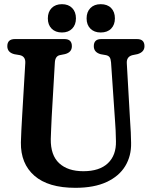

<svg xmlns="http://www.w3.org/2000/svg" viewBox="-20 -887 724 919"><path d="M531 -302.5 511.5 -588.5Q510 -606 504.5 -613.2Q499 -620.5 487.5 -623L462 -627.5Q429 -636.5 429 -666Q429 -700 464.5 -700H636Q671.5 -700 671.5 -666Q671.5 -638 638.5 -628L614 -623Q584.5 -615.5 587 -583L603 -303Q605 -278 606 -253.8Q607 -229.5 607.5 -203.5Q609 -141 579.5 -92.2Q550 -43.5 490.2 -15.8Q430.5 12 340.5 12Q211 12 144.8 -45.8Q78.5 -103.5 80 -205.5Q80.5 -227 82.2 -262.5Q84 -298 86 -331.5L101 -585Q103 -616.5 75.5 -623L49 -627.5Q15 -636 15 -666Q15 -700 51.5 -700H288.5Q324 -700 324 -666Q324 -636.5 291 -628L266 -623Q244 -618 242.5 -587L227.5 -328.5Q225.5 -295.5 224.8 -269Q224 -242.5 223 -221.5Q222 -144 263.2 -105.8Q304.5 -67.5 379 -67.5Q456 -67.5 496.2 -105.5Q536.5 -143.5 535 -211Q534.5 -241.5 533.5 -261.8Q532.5 -282 531 -302.5ZM276.5 -731.5Q245.5 -731.5 227.2 -749.8Q209 -768 209 -799Q209 -830 227.2 -848.5Q245.5 -867 276.5 -867Q307.5 -867 325.5 -848.5Q343.5 -830 343.5 -799Q343.5 -768.5 325.5 -750Q307.5 -731.5 276.5 -731.5ZM462 -731.5Q431 -731.5 412.8 -749.8Q394.5 -768 394.5 -799Q394.5 -830 412.8 -848.5Q431 -867 462 -867Q494 -867 512 -848.5Q530 -830 530 -799Q530 -768.5 512 -750Q494 -731.5 462 -731.5Z"/></svg>

Font: Fraunces 144pt S100 SemiBold
Style: Regular
Weight: 600
Version: Version 1.000; ttfautohint (v1.8.3)